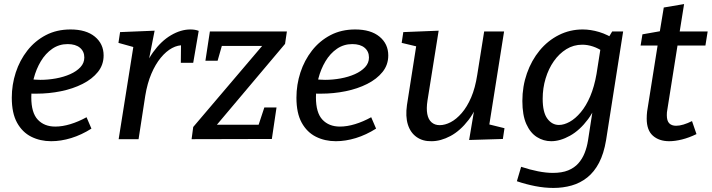

<svg xmlns="http://www.w3.org/2000/svg" viewBox="-20 -685 3503 945"><path d="M232 10Q178 10 134 -12Q90 -34 64 -81Q38 -128 38 -204Q38 -268 57.5 -328Q77 -388 114.5 -436Q152 -484 205.5 -512Q259 -540 327 -540Q404 -540 447 -504.5Q490 -469 490 -412Q490 -366 462 -331Q434 -296 386.5 -272Q339 -248 280 -236Q221 -224 159 -224Q150 -224 141 -224Q132 -224 123 -225L129 -295Q141 -294 153.5 -293Q166 -292 179 -292Q217 -292 255.5 -299Q294 -306 325.5 -320Q357 -334 376 -354.5Q395 -375 395 -402Q395 -432 373.5 -450Q352 -468 313 -468Q271 -468 237.5 -445Q204 -422 181 -383.5Q158 -345 146 -298.5Q134 -252 134 -206Q134 -130 166 -96Q198 -62 252 -62Q287 -62 326.5 -74Q366 -86 406 -108L430 -52Q381 -21 330.5 -5.5Q280 10 232 10Z M564 0 644 -503 678 -442 563 -474 571 -527 741 -534 704 -346 674 -295Q694 -373 733.5 -428Q773 -483 821.5 -511.5Q870 -540 917 -540Q941 -540 958 -533L931 -376H870L871 -473L884 -462Q856 -464 827 -448.5Q798 -433 771.5 -401Q745 -369 725 -322Q705 -275 695 -214L662 0Z M923 0 931 -60 1289 -481 1301 -459H1047L1079 -484L1051 -386H991L1013 -530H1392L1383 -469L1023 -42V-71H1274L1243 -41L1281 -156H1341L1318 -1Z M1633 10Q1579 10 1535 -12Q1491 -34 1465 -81Q1439 -128 1439 -204Q1439 -268 1458.5 -328Q1478 -388 1515.5 -436Q1553 -484 1606.5 -512Q1660 -540 1728 -540Q1805 -540 1848 -504.5Q1891 -469 1891 -412Q1891 -366 1863 -331Q1835 -296 1787.5 -272Q1740 -248 1681 -236Q1622 -224 1560 -224Q1551 -224 1542 -224Q1533 -224 1524 -225L1530 -295Q1542 -294 1554.5 -293Q1567 -292 1580 -292Q1618 -292 1656.5 -299Q1695 -306 1726.5 -320Q1758 -334 1777 -354.5Q1796 -375 1796 -402Q1796 -432 1774.5 -450Q1753 -468 1714 -468Q1672 -468 1638.5 -445Q1605 -422 1582 -383.5Q1559 -345 1547 -298.5Q1535 -252 1535 -206Q1535 -130 1567 -96Q1599 -62 1653 -62Q1688 -62 1727.5 -74Q1767 -86 1807 -108L1831 -52Q1782 -21 1731.5 -5.5Q1681 10 1633 10Z M2104 10Q2061 11 2030.5 -10.5Q2000 -32 1987.5 -72Q1975 -112 1983 -168L2031 -474L2041 -454L1957 -474L1965 -527L2139 -534L2084 -190Q2078 -151 2083 -124Q2088 -97 2104 -83Q2120 -69 2144 -69Q2170 -69 2198 -83.5Q2226 -98 2252.5 -128.5Q2279 -159 2299 -205.5Q2319 -252 2329 -317L2363 -530H2461L2386 -57L2374 -76L2463 -54L2455 -1L2289 4L2321 -186L2351 -235Q2328 -149 2286.5 -95Q2245 -41 2197 -15.5Q2149 10 2104 10Z M2704 240Q2660 240 2614 231Q2568 222 2524 207L2545 136Q2587 150 2627.5 158Q2668 166 2701 166Q2746 166 2776.5 153.5Q2807 141 2826.5 119Q2846 97 2857.5 68Q2869 39 2874 7L2904 -187L2936 -235Q2915 -153 2874.5 -98.5Q2834 -44 2785.5 -17Q2737 10 2693 10Q2655 10 2622.5 -10.5Q2590 -31 2570.5 -74.5Q2551 -118 2551 -188Q2551 -260 2573.5 -324Q2596 -388 2636 -436.5Q2676 -485 2730.5 -512.5Q2785 -540 2848 -540Q2887 -540 2929 -527.5Q2971 -515 3014 -486L2972 -495L2993 -530H3047L2963 5Q2952 71 2928.5 116Q2905 161 2870.5 188.5Q2836 216 2793.5 228Q2751 240 2704 240ZM2731 -70Q2756 -70 2784 -85.5Q2812 -101 2838.5 -132.5Q2865 -164 2885 -211Q2905 -258 2916 -321L2938 -461L2955 -427Q2926 -447 2899 -456Q2872 -465 2846 -465Q2803 -465 2767.5 -443Q2732 -421 2706 -384Q2680 -347 2665.5 -299Q2651 -251 2651 -199Q2651 -132 2674 -101Q2697 -70 2731 -70Z M3274 10Q3224 10 3193.5 -17Q3163 -44 3163 -101Q3163 -110 3163.5 -118.5Q3164 -127 3165 -136L3219 -476L3230 -461H3133L3142 -516L3244 -534L3225 -515L3247 -648L3347 -665L3323 -515L3314 -530H3463L3452 -461H3301L3317 -476L3264 -142Q3263 -138 3262.5 -131.5Q3262 -125 3262 -118Q3262 -90 3274 -78Q3286 -66 3308 -66Q3324 -66 3344 -72Q3364 -78 3386 -89L3408 -25Q3371 -7 3336.5 1.5Q3302 10 3274 10Z"/></svg>

Font: Bitter Thin Medium
Style: Italic
Weight: 500
Italic angle: -9°
Version: Version 3.021